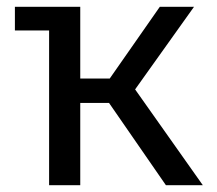

<svg xmlns="http://www.w3.org/2000/svg" viewBox="-20 -547 640 567"><path d="M24 -527H217V-315H304L452 -527H553L379 -283L579 0H470L302 -243H217V0H125V-457H24Z"/></svg>

Font: Wlorlttqgufhjawjgtejqphaquk
Style: Regular
Weight: 400
Monospace: yes
Designer: Carrois Corporate & Edenspiekermann
Foundry: Carrois Corporate GbR & Edenspiekermann AG
Version: Version 2.001